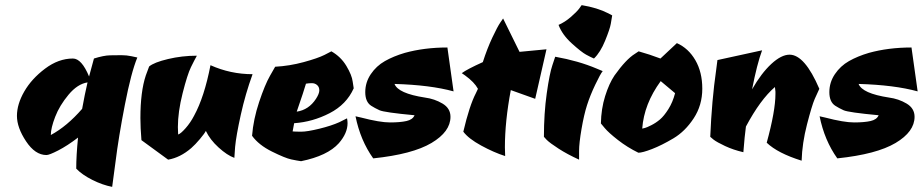

<svg xmlns="http://www.w3.org/2000/svg" viewBox="-20 -590 3595 748"><path d="M264 -362Q298 -362 327 -292L346 -362Q384 -374 409 -374.5Q434 -375 453.5 -375Q473 -375 492 -371L515 -366Q491 -308 466.5 -182Q442 -56 430 41L417 138Q380 131 340 111Q300 91 277 67Q277 16 284 -54Q242 -22 207 -4Q172 14 161 14Q117 14 81.5 -39.5Q46 -93 46 -138.5Q46 -184 74.5 -233.5Q103 -283 155.5 -322.5Q208 -362 264 -362ZM300 -166Q310 -222 321 -269Q282 -263 247 -221Q212 -179 195 -135Q178 -91 178 -64Q241 -98 300 -166Z M531 -44Q527 -93 527 -130Q527 -233 548 -296L561 -331Q580 -347 634.5 -360Q689 -373 747 -373Q738 -357 724 -328.5Q710 -300 691.5 -227Q673 -154 673 -95Q673 -80 674 -66Q684 -69 703 -90.5Q722 -112 736 -139Q776 -212 800 -336Q878 -301 964 -301Q936 -224 918 -142.5Q900 -61 896 -18L893 25Q865 15 831.5 -15.5Q798 -46 782 -80Q777 -70 759 -48.5Q741 -27 725 -13Q682 24 635 32Z M1120 -78Q1131 -77 1154 -77Q1177 -77 1224 -88.5Q1271 -100 1302 -114L1332 -129Q1334 -119 1334 -110Q1334 -71 1300 -32Q1256 17 1153 38Q1138 36 1114.5 31Q1091 26 1039.5 0.5Q988 -25 962 -61Q967 -125 989.5 -192.5Q1012 -260 1032 -295L1052 -330Q1108 -333 1163 -348Q1218 -363 1244 -376L1271 -390Q1308 -369 1329.5 -333Q1351 -297 1354 -272L1358 -246Q1330 -183 1264 -149Q1198 -115 1126 -110Q1123 -97 1120 -78ZM1211 -205Q1224 -225 1224 -238Q1224 -251 1215.5 -258.5Q1207 -266 1195 -266Q1183 -266 1172 -264Q1165 -239 1136 -155Q1183 -162 1211 -205Z M1735 -135Q1735 -77 1661 -33Q1587 11 1434 27Q1384 -43 1365 -137Q1365 -137 1387 -132Q1460 -113 1499.5 -113Q1539 -113 1563.5 -118.5Q1588 -124 1595 -141Q1477 -152 1458.5 -160.5Q1440 -169 1426 -178Q1403 -193 1403 -231Q1403 -269 1424.5 -301Q1446 -333 1479.5 -352Q1513 -371 1557 -384Q1633 -405 1723 -405L1747 -234Q1656 -259 1517 -263Q1531 -226 1635 -210Q1673 -205 1704 -186.5Q1735 -168 1735 -135Z M1970 -239Q1947 -117 1947 -16Q1947 2 1948 18Q1904 4 1854.5 -23Q1805 -50 1785 -77Q1809 -179 1834 -227L1842 -244Q1828 -270 1792 -296L1779 -305Q1799 -320 1861 -348Q1878 -401 1898 -443.5Q1918 -486 1929 -502L1940 -518L2004 -388L2109 -398L2065 -205Z M2236 32Q2190 11 2156 -11Q2122 -33 2110 -45L2099 -57Q2099 -148 2110 -226Q2121 -304 2132 -336L2143 -369Q2233 -353 2304 -323L2328 -313Q2319 -302 2299 -260Q2279 -218 2267 -180.5Q2255 -143 2245.5 -87.5Q2236 -32 2236 -2.5Q2236 27 2236 32ZM2294 -362Q2282 -367 2263.5 -377Q2245 -387 2207.5 -421Q2170 -455 2156 -493Q2181 -504 2203.5 -523.5Q2226 -543 2236 -556L2246 -570Q2307 -560 2350 -538L2365 -530Q2363 -517 2359.5 -497Q2356 -477 2337.5 -431.5Q2319 -386 2294 -362Z M2467 5Q2424 -16 2387.5 -44.5Q2351 -73 2336 -91L2321 -109Q2322 -166 2337.5 -215.5Q2353 -265 2374 -296Q2419 -359 2453 -380L2468 -390Q2511 -378 2553 -362L2617 -422Q2662 -402 2689 -355.5Q2716 -309 2716 -244.5Q2716 -180 2682.5 -129Q2649 -78 2603.5 -51Q2558 -24 2520.5 -9.5Q2483 5 2467 5ZM2610 -227 2554 -274Q2489 -185 2482 -89Q2486 -90 2492.5 -91.5Q2499 -93 2517 -102Q2535 -111 2551 -124.5Q2567 -138 2584 -165Q2601 -192 2610 -227Z M2967 -34Q3001 -158 3001 -224Q3001 -229 3001 -233L2999 -251Q2942 -202 2886 -97Q2881 -61 2876 3Q2837 -6 2805 -21Q2773 -36 2760 -46L2747 -57Q2753 -200 2770 -317L2775 -356L2949 -394Q2929 -340 2910 -242Q2946 -305 2985 -341Q3024 -377 3056 -377Q3115 -377 3172 -244Q3165 -230 3154 -204.5Q3143 -179 3124 -105.5Q3105 -32 3103 36Q3010 7 2967 -34Z M3543 -135Q3543 -77 3469 -33Q3395 11 3242 27Q3192 -43 3173 -137Q3173 -137 3195 -132Q3268 -113 3307.5 -113Q3347 -113 3371.5 -118.5Q3396 -124 3403 -141Q3285 -152 3266.5 -160.5Q3248 -169 3234 -178Q3211 -193 3211 -231Q3211 -269 3232.5 -301Q3254 -333 3287.5 -352Q3321 -371 3365 -384Q3441 -405 3531 -405L3555 -234Q3464 -259 3325 -263Q3339 -226 3443 -210Q3481 -205 3512 -186.5Q3543 -168 3543 -135Z"/></svg>

Font: Ceviche One
Style: Regular
Weight: 400
Version: Version 1.002